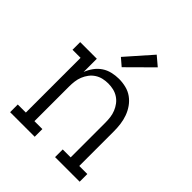

<svg xmlns="http://www.w3.org/2000/svg" viewBox="-213 -899 1027 1027"><g transform="rotate(45 300.0 -386.0)"><path d="M37 0V-58H98V-472H37V-530H163V-430Q172 -454 187.5 -475.5Q203 -497 224.5 -511.5Q246 -526 272 -532Q298 -538 323 -538Q350 -538 376.5 -531.5Q403 -525 424.5 -509.5Q446 -494 461.5 -472Q477 -450 486 -425Q495 -400 498.5 -373.5Q502 -347 502 -320V-58H563V0H377V-58H437V-320Q437 -340 434.5 -360Q432 -380 424.5 -398.5Q417 -417 405 -433Q393 -449 376 -460Q359 -471 339.5 -475.5Q320 -480 300 -480Q280 -480 260.5 -475.5Q241 -471 224 -460Q207 -449 195 -433Q183 -417 175.5 -398.5Q168 -380 165.5 -360Q163 -340 163 -320V-58H223V0ZM289 -592 247 -628 374 -772 426 -728Z"/></g></svg>

Font: Iosevka Slab Light Extended
Style: Regular
Weight: 300
Width: 7
Monospace: yes
Designer: Belleve Invis
Foundry: Belleve Invis
Version: Version 11.1.0; ttfautohint (v1.8.3)